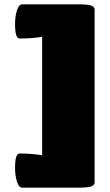

<svg xmlns="http://www.w3.org/2000/svg" viewBox="-20 -730 510 893"><path d="M336 143H83Q68 143 59 115Q50 87 50 51Q50 -16 71 -16Q126 -16 176 -8V-559Q133 -551 71 -551Q50 -551 50 -618Q50 -654 59 -682Q68 -710 83 -710H336Q386 -710 403 -704.5Q420 -699 420 -686V119Q420 132 403 137.5Q386 143 336 143Z"/></svg>

Font: Titan One
Style: Regular
Weight: 400
Designer: Rodrigo Fuenzalida
Foundry: Rodrigo Fuenzalida
Version: Version 1.001